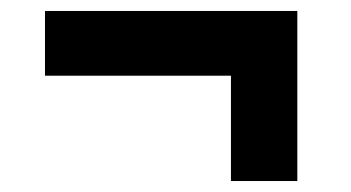

<svg xmlns="http://www.w3.org/2000/svg" viewBox="-20 -384 640 350"><path d="M401 -54V-246H62V-364H522V-54Z"/></svg>

Font: iA Writer Mono V
Style: Regular
Weight: 400
Designer: Mike Abbink, Paul van der Laan, Pieter van Rosmalen
Foundry: Bold Monday
Version: Version 2.000